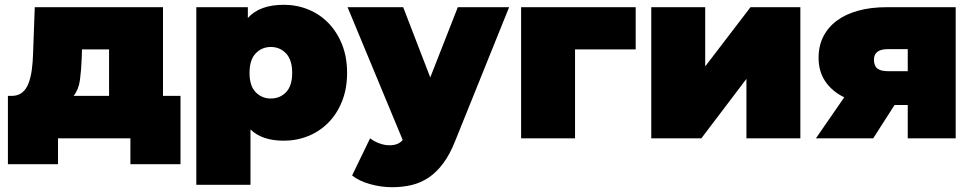

<svg xmlns="http://www.w3.org/2000/svg" viewBox="-20 -577 4060 801"><path d="M435 -177V-371H322L321 -337Q319 -283 313.5 -243Q308 -203 287 -177ZM222 108H13V-177H29Q55 -177 72 -190.5Q89 -204 98.5 -228Q108 -252 112.5 -284.5Q117 -317 118 -354L125 -547H660V-177H733V108H524V0H222Z M1110 -166Q1148 -166 1173.5 -192.5Q1199 -219 1199 -273Q1199 -327 1173.5 -354Q1148 -381 1110 -381Q1072 -381 1046.5 -354Q1021 -327 1021 -273Q1021 -219 1046.5 -192.5Q1072 -166 1110 -166ZM1025 194H799V-547H1014V-502Q1063 -557 1164 -557Q1218 -557 1266 -537.5Q1314 -518 1350 -481Q1386 -444 1407 -391.5Q1428 -339 1428 -273Q1428 -207 1407 -154.5Q1386 -102 1350 -65.5Q1314 -29 1266 -9.5Q1218 10 1164 10Q1073 10 1025 -37Z M1775 -254 1890 -547H2104L1879 11Q1857 67 1829 104.5Q1801 142 1768 164Q1735 186 1697 195Q1659 204 1615 204Q1570 204 1523.5 191Q1477 178 1449 155L1524 0Q1541 13 1562.5 21Q1584 29 1604 29Q1624 29 1637.5 23.5Q1651 18 1660 7L1430 -547H1662Z M2379 0H2154V-547H2632V-371H2379Z M2697 0V-547H2922V-300L3111 -547H3319V0H3094V-248L2906 0Z M3767 -280V-372H3684Q3626 -372 3626 -328Q3626 -302 3640.5 -291Q3655 -280 3684 -280ZM3623 0H3384L3502 -171Q3451 -196 3423 -237.5Q3395 -279 3395 -336Q3395 -386 3415 -425Q3435 -464 3471.5 -491Q3508 -518 3560.5 -532.5Q3613 -547 3679 -547H3967V0H3767V-139H3712Z"/></svg>

Font: Montserrat-Alt1 Black
Style: Regular
Weight: 900
Designer: Differentunic
Foundry: Differentunic
Version: Version 7.222